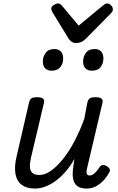

<svg xmlns="http://www.w3.org/2000/svg" viewBox="-20 -1080 686 1116"><path d="M183 16Q136 16 107 -5Q78 -26 70 -68.5Q62 -111 77 -173L149 -485Q154 -503 163.5 -509Q173 -515 193 -515Q221 -515 230.5 -506.5Q240 -498 235 -480L160 -163Q153 -133 154 -110Q155 -87 168 -75Q181 -63 209 -63Q242 -63 276.5 -87.5Q311 -112 346 -155.5Q381 -199 412.5 -258.5Q444 -318 470 -390L488 -485Q493 -503 503 -509Q513 -515 533 -515Q561 -515 570.5 -506.5Q580 -498 575 -480L487 -106Q483 -90 483 -79.5Q483 -69 487.5 -64.5Q492 -60 501 -60Q511 -60 520.5 -66Q530 -72 540 -83.5Q550 -95 560 -110Q567 -120 577.5 -121Q588 -122 602 -114Q615 -105 618 -96Q621 -87 615 -78Q605 -58 586.5 -36.5Q568 -15 542 0.5Q516 16 484 16Q451 16 433 4Q415 -8 408.5 -27.5Q402 -47 402.5 -71Q403 -95 407 -119L413 -156Q388 -113 360 -81Q332 -49 302 -27.5Q272 -6 242 5Q212 16 183 16ZM279 -669Q257 -669 243 -682.5Q229 -696 229 -723Q229 -751 245.5 -773Q262 -795 296 -795Q319 -795 333 -781.5Q347 -768 347 -740Q348 -712 331 -690.5Q314 -669 279 -669ZM514 -669Q491 -669 477 -682.5Q463 -696 463 -723Q463 -751 479.5 -773Q496 -795 531 -795Q553 -795 567 -781.5Q581 -768 581 -740Q581 -712 565 -690.5Q549 -669 514 -669ZM603 -1060Q615 -1060 625.5 -1049Q636 -1038 636 -1026Q636 -1018 633 -1013Q630 -1008 626 -1004L476 -852Q464 -841 451.5 -835.5Q439 -830 421 -830Q407 -830 396.5 -837Q386 -844 379 -855L285 -1009Q281 -1016 279.5 -1021Q278 -1026 278 -1030Q278 -1042 292.5 -1051Q307 -1060 316 -1060Q326 -1060 331.5 -1055.5Q337 -1051 342 -1045L437 -931L576 -1046Q582 -1051 588.5 -1055.5Q595 -1060 603 -1060Z"/></svg>

Font: Playwrite AT
Style: Italic
Weight: 400
Italic angle: -13.0072°
Designer: Veronika Burian, José Scaglione
Foundry: TypeTogether
Version: Version 1.002